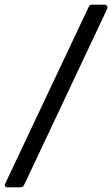

<svg xmlns="http://www.w3.org/2000/svg" viewBox="-52 -762 477 817"><path d="M-20 35Q-27 35 -30 31Q-33 27 -31 22L326 -734Q329 -739 332 -740.5Q335 -742 341 -742H392Q401 -742 404 -736Q407 -730 402 -720L52 22Q48 31 43.5 33Q39 35 31 35H-20Z"/></svg>

Font: Libre Franklin Medium
Style: Italic
Weight: 500
Italic angle: -8°
Designer: Pablo Impallari, Rodrigo Fuenzalida, Nhung Nguyen
Foundry: Impallari Type
Version: Version 3.000